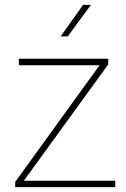

<svg xmlns="http://www.w3.org/2000/svg" viewBox="-20 -770 518 790"><path d="M454.1 -26.4V0H42.5V-21.5L389.6 -501.5H57.6V-528.3H425.3V-504.9L78.1 -26.4ZM229.5 -620.1 321.8 -750H354L258.8 -620.1Z"/></svg>

Font: Vazirmatn UI FD Thin
Style: Regular
Weight: 100
Designer: Saber Rastikerdar
Foundry: Saber Rastikerdar
Version: Version 33.003